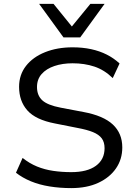

<svg xmlns="http://www.w3.org/2000/svg" viewBox="-20 -957 706 986"><path d="M346 9Q288 9 235 0.5Q182 -8 138.5 -26Q95 -44 62 -70L96 -146Q131 -118 170 -102Q209 -86 253.5 -79.5Q298 -73 346 -73Q428 -73 472.5 -105.5Q517 -138 517 -196Q517 -227 502.5 -246.5Q488 -266 457.5 -278.5Q427 -291 378 -300L262 -323Q163 -342 120.5 -390Q78 -438 78 -511Q78 -573 113.5 -618.5Q149 -664 211.5 -689Q274 -714 353 -714Q404 -714 448 -704.5Q492 -695 528.5 -676.5Q565 -658 594 -631L559 -556Q516 -598 465 -615Q414 -632 353 -632Q301 -632 259.5 -618Q218 -604 194 -577Q170 -550 170 -510Q170 -467 197 -442Q224 -417 292 -404L408 -382Q511 -363 559.5 -317.5Q608 -272 608 -200Q608 -139 575.5 -92Q543 -45 484.5 -18Q426 9 346 9ZM306 -765 181 -937H255L349 -821L444 -937H517L392 -765Z"/></svg>

Font: Nunito Sans 7pt
Style: Regular
Weight: 400
Designer: Vernon Adams
Foundry: Vernon Adams
Version: Version 3.101;gftools[0.9.27]